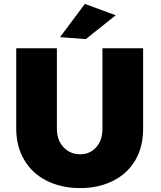

<svg xmlns="http://www.w3.org/2000/svg" viewBox="-20 -948 826 982"><path d="M305 -195C282 -219 271 -251 271 -290V-701H63V-290C63 -229 77 -175 104 -130C131 -84 169 -49 218 -24C267 1 325 14 390 14C455 14 511 1 560 -24C609 -49 646 -84 673 -130C699 -175 712 -229 712 -290V-701H504V-290C504 -250 493 -218 472 -195C451 -171 423 -159 390 -159C356 -159 328 -171 305 -195ZM414 -928 287 -758 419 -748 572 -870Z"/></svg>

Font: Argentum Sans ExtraBold
Style: Regular
Weight: 800
Designer: Julieta Ulanovsky
Foundry: Julieta Ulanovsky
Version: Version 5.001;February 15, 2019;FontCreator 11.5.0.2425 64-b